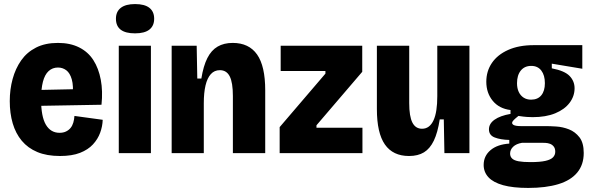

<svg xmlns="http://www.w3.org/2000/svg" viewBox="-20 -753 2910 944"><path d="M275 14Q210 14 163.5 -5.5Q117 -25 87 -61Q57 -97 42.5 -146.5Q28 -196 28 -256Q28 -313 42 -364.5Q56 -416 84 -456Q112 -496 157 -519Q202 -542 265 -542Q325 -542 369 -520Q413 -498 439 -457.5Q465 -417 475.5 -361Q486 -305 479 -238L140 -232V-310L371 -315L337 -278Q342 -331 333 -362.5Q324 -394 306 -407.5Q288 -421 265 -421Q238 -421 219 -403.5Q200 -386 191 -351Q182 -316 182 -264Q182 -180 205.5 -140Q229 -100 273 -100Q291 -100 304.5 -106.5Q318 -113 327 -124Q336 -135 340.5 -150.5Q345 -166 346 -183L485 -164Q484 -132 472.5 -100.5Q461 -69 437 -43Q413 -17 373.5 -1.5Q334 14 275 14Z M564 0V-528H722V0ZM644 -589Q597 -589 573.5 -607Q550 -625 550 -661Q550 -696 574 -714.5Q598 -733 644 -733Q691 -733 714.5 -714.5Q738 -696 738 -661Q738 -626 714.5 -607.5Q691 -589 644 -589Z M824 0V-323V-528H947L950 -367H970Q980 -429 999.5 -467.5Q1019 -506 1050 -524Q1081 -542 1124 -542Q1204 -542 1244 -485Q1284 -428 1284 -309V0H1125V-281Q1125 -347 1109.5 -377.5Q1094 -408 1061 -408Q1034 -408 1016.5 -388.5Q999 -369 990.5 -333Q982 -297 982 -246V0Z M1355 0V-128L1580 -391V-404H1360V-528H1761V-400L1536 -137V-125H1762V0Z M1991 14Q1912 14 1872.5 -42.5Q1833 -99 1833 -217V-528H1992V-246Q1992 -181 2007.5 -150.5Q2023 -120 2055 -120Q2074 -120 2088 -130.5Q2102 -141 2111.5 -161.5Q2121 -182 2125.5 -212Q2130 -242 2130 -280V-528H2288V-221V0H2165L2162 -166H2142Q2132 -101 2113 -61.5Q2094 -22 2064.5 -4Q2035 14 1991 14Z M2577 171Q2502 171 2453.5 157.5Q2405 144 2381.5 118.5Q2358 93 2358 58Q2358 14 2391.5 -14.5Q2425 -43 2484 -47V-65Q2441 -66 2412.5 -77Q2384 -88 2384 -117Q2384 -145 2411.5 -164.5Q2439 -184 2490 -193V-212Q2434 -219 2402.5 -257.5Q2371 -296 2371 -351Q2371 -403 2398.5 -443.5Q2426 -484 2478.5 -507.5Q2531 -531 2604 -531H2843V-415L2693 -440V-417Q2756 -405 2780.5 -379.5Q2805 -354 2805 -319Q2805 -280 2780.5 -247.5Q2756 -215 2710 -196Q2664 -177 2599 -177Q2587 -177 2571 -178Q2555 -179 2529 -183Q2514 -171 2506 -163Q2498 -155 2498 -149Q2498 -143 2503.5 -139.5Q2509 -136 2518.5 -134.5Q2528 -133 2539 -133H2662Q2683 -133 2715 -131Q2747 -129 2777.5 -117Q2808 -105 2829 -78Q2850 -51 2850 -1Q2850 57 2818 95.5Q2786 134 2725 152.5Q2664 171 2577 171ZM2588 44Q2635 44 2661.5 38Q2688 32 2699 20.5Q2710 9 2710 -7Q2710 -23 2702.5 -32.5Q2695 -42 2684 -46Q2673 -50 2661.5 -50.5Q2650 -51 2642 -51H2547Q2518 -46 2503 -31.5Q2488 -17 2488 2Q2488 17 2498 26.5Q2508 36 2530 40Q2552 44 2588 44ZM2591 -263Q2624 -263 2641.5 -284.5Q2659 -306 2659 -344Q2659 -383 2641.5 -406Q2624 -429 2592 -429Q2559 -429 2540.5 -406Q2522 -383 2522 -344Q2522 -319 2530.5 -301Q2539 -283 2554.5 -273Q2570 -263 2591 -263Z"/></svg>

Font: Bricolage Grotesque 24pt SemiCondensed ExtraBold
Style: Regular
Weight: 800
Width: 4
Designer: Mathieu Triay
Foundry: Atelier Triay
Version: Version 1.001;gftools[0.9.33.dev8+g029e19f]